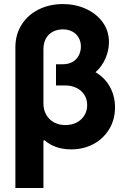

<svg xmlns="http://www.w3.org/2000/svg" viewBox="-20 -737 626 956"><path d="M522.5 -527.3Q522.5 -485.8 505.1 -446Q487.8 -406.2 455.6 -377.4Q502.4 -350.1 527.6 -304Q552.7 -257.8 552.7 -202.1Q552.7 -142.1 523.9 -94.2Q495.1 -46.4 445.3 -19.8Q395.5 6.8 335 6.8Q253.4 6.8 201.2 -39.1L196.3 -37.1V199.2H56.6V-501Q56.6 -565.4 87.9 -614.5Q119.1 -663.6 173.1 -690.2Q227.1 -716.8 293 -716.8Q355 -716.8 407.5 -693.1Q460 -669.4 491.2 -626.5Q522.5 -583.5 522.5 -527.3ZM305.7 -114.3Q337.9 -114.3 362.5 -127.4Q387.2 -140.6 400.6 -163.3Q414.1 -186 414.1 -213.9Q414.1 -243.2 399.7 -265.4Q385.3 -287.6 360.4 -299.6Q335.4 -311.5 305.7 -311.5H258.8V-417H291Q323.2 -417 343.8 -430.2Q364.3 -443.4 373.5 -463.4Q382.8 -483.4 382.8 -504.9Q382.8 -529.8 371.8 -549.3Q360.8 -568.8 340.3 -579.8Q319.8 -590.8 293 -590.8Q265.1 -590.8 243.2 -579.1Q221.2 -567.4 208.7 -545.2Q196.3 -522.9 196.3 -492.2V-220.7Q196.3 -191.4 209.5 -167Q222.7 -142.6 247.6 -128.4Q272.5 -114.3 305.7 -114.3Z"/></svg>

Font: WEMIX Pretendard
Style: Bold
Weight: 700
Designer: Base glyphs from Inter by Rasmus Andersson; Hangeul glyphs from Noto Sans CJK(Source Han Sans) by Jang Soo-young and Kan
Foundry: Kil Hyung-jin
Version: Version 1.000